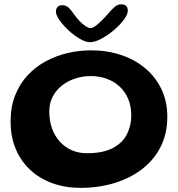

<svg xmlns="http://www.w3.org/2000/svg" viewBox="-20 -834 840 906"><path d="M360 52.5Q288 52.5 227.8 30.8Q167.5 9 123.2 -31.8Q79 -72.5 54.5 -130.5Q30 -188.5 30 -261Q30 -330 51.5 -384.2Q73 -438.5 110.2 -478.5Q147.5 -518.5 196 -544.8Q244.5 -571 299.2 -583.8Q354 -596.5 410 -596.5Q486 -596.5 551.5 -574.5Q617 -552.5 666 -511.2Q715 -470 742.2 -412.2Q769.5 -354.5 769.5 -282.5Q769.5 -203 737.8 -140.8Q706 -78.5 649.8 -35.5Q593.5 7.5 519.2 30Q445 52.5 360 52.5ZM390 -111Q466.5 -111 512.5 -135.5Q558.5 -160 579 -200.5Q599.5 -241 599.5 -288.5Q599.5 -332.5 585 -367Q570.5 -401.5 544.2 -425.8Q518 -450 483.2 -462.5Q448.5 -475 409 -475Q370 -475 334.8 -463.5Q299.5 -452 272 -430.2Q244.5 -408.5 228.5 -377.5Q212.5 -346.5 212.5 -308Q212.5 -263.5 225.8 -227.2Q239 -191 262.8 -165Q286.5 -139 319 -125Q351.5 -111 390 -111ZM405 -635Q384 -635 356.5 -651Q329 -667 303.2 -691Q277.5 -715 260.8 -739Q244 -763 244 -779Q244 -793.5 252 -801.5Q260 -809.5 272.5 -809.5Q291.5 -809.5 304 -797.8Q316.5 -786 332 -763Q342 -748.5 355.8 -734.2Q369.5 -720 383.5 -710.8Q397.5 -701.5 407.5 -701.5Q417 -701.5 431.5 -712.2Q446 -723 462 -739Q478 -755 491 -770.5Q509.5 -792 522.5 -802.8Q535.5 -813.5 552.5 -813.5Q583 -813.5 583 -783Q583 -765.5 564.2 -740.5Q545.5 -715.5 517 -691.5Q488.5 -667.5 458.2 -651.2Q428 -635 405 -635Z"/></svg>

Font: Gluten Medium
Style: Regular
Weight: 500
Designer: Tyler Finck
Foundry: Etcetera Type Company
Version: Version 1.300